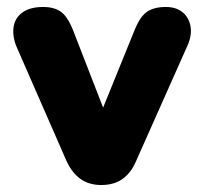

<svg xmlns="http://www.w3.org/2000/svg" viewBox="-20 -521 582 550"><path d="M270 9Q235 9 210.5 -8.5Q186 -26 170 -61L27 -388Q15 -418 19 -444Q23 -470 44.5 -485.5Q66 -501 104 -501Q136 -501 155.5 -486.5Q175 -472 191 -430L292 -170H258L364 -431Q380 -472 400 -486.5Q420 -501 455 -501Q485 -501 503.5 -485.5Q522 -470 526 -444Q530 -418 516 -388L370 -60Q355 -25 330.5 -8Q306 9 270 9Z"/></svg>

Font: Nunito ExtraLight Black
Style: Regular
Weight: 900
Version: Version 3.602